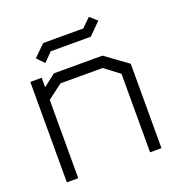

<svg xmlns="http://www.w3.org/2000/svg" viewBox="-122 -758 783 855"><g transform="rotate(-20 269.0 -330.0)"><path d="M444 0V-372L374 -425H174L104 -372V-1H50V-477H104V-432L162 -477H392L498 -400V0ZM109 -567 163 -620H353L394 -660L428 -630L372 -574H182L142 -533Z"/></g></svg>

Font: Turret Road
Style: Regular
Weight: 400
Designer: Noponies
Foundry: Noponies
Version: Version 1.001; ttfautohint (v1.8)